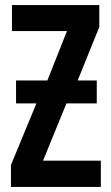

<svg xmlns="http://www.w3.org/2000/svg" viewBox="-20 -734 436 754"><path d="M43 -418H166L243 -612H27V-714H370V-628L285 -418H360V-328H241L149 -103H376V0H23V-86L123 -328H43Z"/></svg>

Font: Noto Sans Display ExtraCondensed SemiBold
Style: Regular
Weight: 600
Width: 2
Designer: Monotype Design Team
Foundry: Monotype Imaging Inc.
Version: Version 2.003